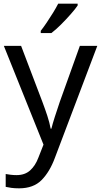

<svg xmlns="http://www.w3.org/2000/svg" viewBox="-20 -786 550 1046"><path d="M1 -536H95L211 -231Q226 -191 238 -154.5Q250 -118 256 -85H260Q266 -110 279 -150.5Q292 -191 306 -232L415 -536H510L279 74Q251 150 206.5 195Q162 240 84 240Q60 240 42 237.5Q24 235 11 232V162Q22 164 37.5 166Q53 168 70 168Q116 168 144.5 142Q173 116 189 73L217 2ZM403 -756Q391 -738 366 -709.5Q341 -681 312.5 -652.5Q284 -624 260 -606H202V-618Q217 -637 234.5 -663Q252 -689 269 -716.5Q286 -744 297 -766H403Z"/></svg>

Font: Noto Sans Old Permic
Style: Regular
Weight: 400
Designer: Monotype Design Team
Foundry: Monotype Imaging Inc.
Version: Version 2.001; ttfautohint (v1.8.4.7-5d5b)